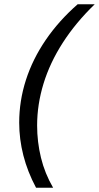

<svg xmlns="http://www.w3.org/2000/svg" viewBox="-20 -770 464 900"><path d="M149 110Q109 35 89.5 -41.5Q70 -118 70 -195Q70 -297 101.5 -395Q133 -493 194.5 -583Q256 -673 344 -750H424Q335 -664 274.5 -570Q214 -476 184 -378Q154 -280 154 -182Q154 -105 172 -31Q190 43 229 110Z"/></svg>

Font: Instrument Sans Condensed Medium
Style: Italic
Weight: 500
Width: 3
Italic angle: -13°
Designer: Rodrigo Fuenzalida
Foundry: fragTYPE
Version: Version 1.000;gftools[0.9.28]